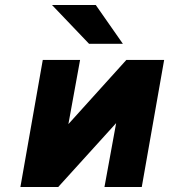

<svg xmlns="http://www.w3.org/2000/svg" viewBox="-20 -752 680 772"><path d="M62 0 152 -511H302L255 -253L488 -511H640L550 0H400L447 -257L214 0ZM338 -576 189 -732H365L474 -576Z"/></svg>

Font: Overpass Black
Style: Italic
Weight: 900
Italic angle: -10°
Designer: Delve Withrington, Dave Bailey, Thomas Jockin
Foundry: Delve Fonts LLC
Version: Version 4.000